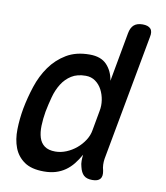

<svg xmlns="http://www.w3.org/2000/svg" viewBox="-84 -810 767 889"><g transform="rotate(10 300.0 -365.0)"><path d="M449 -96Q447 -82 447.5 -68.5Q448 -55 452 -41Q457 -15 446.5 -2.5Q436 10 410 10Q383 10 369.5 -2.5Q356 -15 350 -41Q346 -54 346 -69Q346 -84 348 -98Q334 -73 318 -53Q302 -33 282 -19Q262 -5 237.5 2.5Q213 10 182 10Q123 10 89.5 -13.5Q56 -37 41.5 -75Q27 -113 28 -161.5Q29 -210 38 -260Q48 -313 65.5 -366.5Q83 -420 113.5 -463Q144 -506 189 -533Q234 -560 298 -560Q351 -560 378.5 -531Q406 -502 413 -457L455 -688Q460 -715 474.5 -727.5Q489 -740 515 -740Q541 -740 552.5 -727.5Q564 -715 558 -688ZM218 -90Q244 -90 269.5 -100.5Q295 -111 316 -128.5Q337 -146 352 -169Q367 -192 371 -217L388 -311Q393 -336 389 -362Q385 -388 373.5 -410Q362 -432 342.5 -446Q323 -460 297 -460Q257 -460 230 -443Q203 -426 185.5 -398Q168 -370 158.5 -335Q149 -300 142 -264Q136 -229 135 -197Q134 -165 141.5 -141Q149 -117 167.5 -103.5Q186 -90 218 -90Z"/></g></svg>

Font: Maple Mono NL Medium
Style: Italic
Weight: 500
Italic angle: -10°
Monospace: yes
Designer: subframe7536
Version: Version 7.000